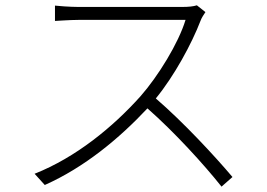

<svg xmlns="http://www.w3.org/2000/svg" viewBox="-20 -680 996 716"><path d="M714.1 -660.2C702.1 -656.2 683.9 -654.1 659.1 -654.1H272C242.2 -654.1 190 -658 185 -659.1V-601.9C188.9 -601.9 241.1 -605.8 272 -605.8H671.9C646 -519.9 570 -396 503.9 -321C400.9 -206 263.1 -93 109 -32L147 9.9C295.1 -56.1 424 -163 529.8 -275.9C630 -187.9 741.1 -66.1 806.1 16L846.9 -19.9C780.9 -98 665.1 -223 561.1 -312.9C630 -397 695 -517 728 -603C730.8 -611.9 741.1 -627.8 746.1 -634.9Z"/></svg>

Font: Karasuma Gothic
Style: Light
Weight: 300
Designer: Rasmus Andersson / Ryoko Nishizuka
Foundry: rsms
Version: Version 1.00